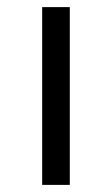

<svg xmlns="http://www.w3.org/2000/svg" viewBox="-20 -520 313 540"><path d="M98.6 0V-500H176.3V0Z"/></svg>

Font: Now
Style: Regular
Weight: 400
Designer: Alfredo Marco Pradil
Foundry: Alfredo Marco Pradil
Version: Version 1.002;PS 001.002;hotconv 1.0.88;makeotf.lib2.5.64775